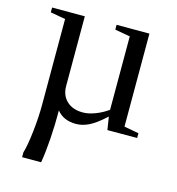

<svg xmlns="http://www.w3.org/2000/svg" viewBox="-102 -547 779 847"><g transform="rotate(15 288.0 -123.0)"><path d="M398.4 -59.1Q354 -18.6 324.2 -4.4Q294.4 9.8 266.6 9.8Q208.5 9.8 178.7 -28.3Q178.7 112.3 162.1 212.9H75.2V190.9Q85.4 158.2 93 91.3Q100.6 24.4 100.6 -33.7V-424.8L32.2 -437V-459H181.6V-140.6Q181.6 -98.1 208.7 -72.5Q235.8 -46.9 282.7 -46.9Q307.6 -46.9 338.6 -58.6Q369.6 -70.3 396 -89.4V-424.8L326.7 -437V-459H476.6V-34.2L543.5 -22V0H407.7Z"/></g></svg>

Font: Tinos
Style: Regular
Weight: 400
Designer: Steve Matteson
Foundry: Monotype Imaging Inc.
Version: Version 1.23